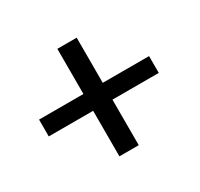

<svg xmlns="http://www.w3.org/2000/svg" viewBox="-123 -708 894 860"><g transform="rotate(-30 324.0 -278.0)"><path d="M265 0V-235.5H35.5V-322.5H265V-556H365V-322.5H604.5V-235.5H365V0Z"/></g></svg>

Font: Junction SemiBold
Style: Regular
Weight: 600
Designer: Caroline Hadilaksono
Foundry: Caroline Hadilaksono, Tyler Finck, The League of Moveable Type
Version: Version 2.000; ttfautohint (v1.8.3)